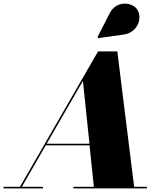

<svg xmlns="http://www.w3.org/2000/svg" viewBox="-70 -1052 910 1072"><path d="M620 -859C699.5 -870 728 -952.5 695 -1000.5C668 -1039.5 580.5 -1052 542.5 -978L474.5 -845L478 -839ZM-50 -9V0H170V-9H52L185.5 -240.5H430L454 -9H340V0H750V-9H679L585 -765H477.5L41.5 -9ZM393 -600 429.5 -249.5H190.5Z"/></svg>

Font: Bodoni* 24pt Fatface
Style: Italic
Weight: 900
Italic angle: -13°
Version: Version 2.3